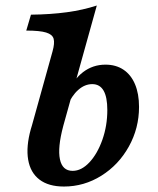

<svg xmlns="http://www.w3.org/2000/svg" viewBox="-20 -661 568 692"><path d="M74.7 -550.8 91.6 -608.1Q162.5 -608.9 221.1 -616.9Q279.7 -625 328.9 -641.1L208.3 -208.2H94.9L169.4 -476Q177.6 -505.6 173.3 -521.2Q169.1 -536.7 146.5 -543.7Q123.9 -550.8 74.7 -550.8ZM91.2 -196 94.9 -208.2H208.3L207.5 -205Q187.3 -128.7 196 -86.9Q204.7 -45.2 241.8 -45.2Q273.7 -45.2 302.5 -76.1Q331.3 -107.1 349.1 -157.6Q366.8 -208.1 366.8 -264.3Q366.8 -311 353.3 -334.4Q339.7 -357.8 312.6 -357.8Q285.3 -357.8 261.8 -336.8Q238.2 -315.9 222 -277.2L224.7 -323.9Q243.9 -373.9 279.3 -401Q314.6 -428 360.2 -428Q397.8 -428 425 -409.8Q452.1 -391.7 466.6 -357.4Q481.1 -323.1 481.1 -275.6Q481.1 -198.9 444.3 -132.7Q407.5 -66.6 345.3 -27.7Q283 11.3 210.4 11.3Q155.1 11.3 122.3 -13.7Q89.5 -38.7 81.5 -85.5Q73.5 -132.3 91.2 -196Z"/></svg>

Font: Playfair Micro SmCond SmLight
Style: Italic
Weight: 360
Width: 4
Italic angle: -15.6°
Designer: Claus Eggers Sørensen
Foundry: Claus Eggers Sørensen
Version: Version 2.203;Glyphs 3.3 (3326)